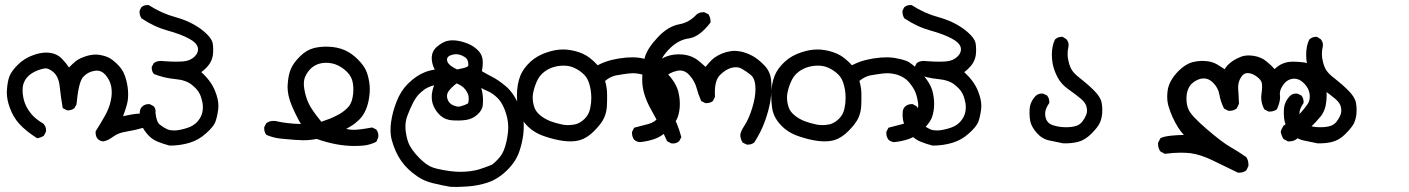

<svg xmlns="http://www.w3.org/2000/svg" viewBox="-20 -449 5540 755"><path d="M356 72.8Q356 70.8 356 67.4Q375.5 37.1 392.1 7.3Q409.2 -22.5 415.5 -52.2Q419.4 -69.8 419.4 -83.5Q419.4 -97.2 417.5 -107.9Q413.1 -133.3 394.5 -154.8Q379.9 -171.4 360.4 -171.4Q356 -171.4 351.1 -170.4Q324.2 -166 306.2 -145.5Q288.6 -124.5 280.8 -38.6L272.9 -23.9Q261.7 -15.1 248 -15.1Q246.6 -15.1 243.7 -15.1L226.6 -23.9Q219.2 -66.4 214.8 -108.4Q210.9 -147.5 189.9 -165.5Q172.4 -180.2 159.2 -180.2Q153.3 -180.2 138.2 -175.8Q94.2 -161.6 78.1 -132.8Q75.7 -128.4 73.7 -123.5Q68.8 -110.8 68.8 -94.2Q68.8 -88.4 69.3 -82Q71.8 -57.1 80.1 -37.8Q88.4 -18.6 103.5 -0.5Q117.7 17.6 150.9 37.6Q161.1 48.8 161.1 62.5Q161.1 67.9 160.2 69.8L152.3 85Q140.6 92.3 126 94.7Q80.6 65.4 55.9 38.1Q31.2 10.7 18.6 -25.4Q6.8 -56.6 6.8 -85.9Q6.8 -90.8 7.3 -95.2Q9.3 -127.9 17.1 -148.9Q25.9 -170.9 51.5 -195.8Q77.1 -220.7 111.3 -232.4Q138.2 -242.2 161.6 -242.2Q201.7 -242.2 225.6 -215.8Q241.2 -199.2 251.5 -183.6Q264.2 -197.3 277.3 -208Q293.5 -220.7 321.3 -229Q339.8 -234.4 356.9 -234.4Q365.2 -234.4 373.5 -232.9Q397.5 -228.5 411.6 -220.2Q428.2 -210.4 445.3 -192.4Q462.9 -173.8 470.2 -153.3Q478 -133.3 481.9 -106.4Q483.9 -91.8 483.9 -78.9Q483.9 -65.9 482.4 -54.2Q479 -32.2 463.9 7.8Q479.5 4.9 494.9 1.7Q510.3 -1.5 529.3 -2.4L544.4 5.4Q553.7 15.1 553.7 28.8Q553.7 32.7 553.2 38.1L544.4 53.2Q510.7 63 477.5 68.4Q445.3 73.2 425 88.4Q404.8 103.5 387.2 106.9Q379.9 106.4 376.5 105Q373 103.5 371.1 102.5Q366.2 99.6 364.3 97.2Q356 87.9 356 72.8Z M529.3 2.4Q529.3 -3.4 529.8 -9.3Q530.8 -22.5 539.6 -30.3Q549.8 -39.6 564.5 -39.6Q565.9 -39.6 568.8 -39.6L583.5 -31.7Q588.9 -26.4 590.3 -21Q591.8 -15.6 591.8 -12Q591.8 -8.3 591.3 -5.9Q595.2 30.8 608.4 41Q623 52.7 638.2 59.6Q649.4 64 663.6 64Q668.5 64 674.3 63.5Q696.3 61 720.2 52.7Q743.7 44.4 757.6 27.8Q771.5 11.2 775.4 -6.3Q777.8 -16.6 777.8 -26.1Q777.8 -35.6 776.6 -43.2Q775.4 -50.8 773.4 -57.1Q768.6 -76.2 760.3 -88.4Q751.5 -102.1 733.4 -116.2Q710.9 -134.3 668.2 -138.2Q625.5 -142.1 585.9 -157.7L585 -158.7Q576.7 -168 576.7 -181.6Q576.7 -183.1 576.7 -186L585 -201.2L585.9 -201.7Q597.7 -209.5 612.8 -209.5Q618.7 -209.5 624.5 -208.5Q651.9 -206.5 669.9 -206.5Q688 -206.5 699.7 -207.5Q728 -209.5 745.1 -226.6Q758.8 -239.7 758.8 -254.9Q758.8 -268.6 746.6 -280.8Q738.3 -289.1 723.6 -296.9Q691.4 -314.5 638.4 -329.1Q585.4 -343.8 536.1 -377Q528.8 -388.7 528.8 -401.9Q528.8 -403.8 528.8 -406.7L535.6 -420.4L536.6 -420.9Q545.9 -429.2 559.6 -429.2Q561 -429.2 564.5 -429.2Q614.7 -396.5 670.9 -381.3Q729 -365.2 771 -334Q813.5 -301.8 816.9 -275.9Q819.8 -252 816.9 -231Q813.5 -209.5 798.8 -190.9Q786.1 -175.8 771.5 -165.5Q810.1 -130.4 825.7 -91.3Q838.9 -58.6 838.9 -32.2Q838.9 -24.4 837.9 -17.6Q833.5 13.2 826.7 30.8Q819.8 48.8 790.5 75.2Q761.7 101.6 725.1 112.5Q688.5 123.5 647.5 123.5H647Q622.6 117.2 601.3 108.6Q580.1 100.1 565.4 85L559.1 78.1Q542 58.6 535.2 38.1Q529.3 22 529.3 2.4Z M1225.1 97.2Q1200.7 102.5 1172.4 102.5Q1147.5 102.5 1085.4 96.2Q1055.2 93.3 1027.8 81.5L1026.9 80.6Q1019 70.3 1019 56.2Q1019 54.2 1019 51.3L1026.9 35.6L1028.3 34.7Q1040 26.4 1054.7 26.4Q1059.6 26.4 1063.5 26.9Q1109.4 37.6 1163.1 38.6Q1142.1 2 1126.5 -35.9Q1110.8 -73.7 1110.8 -107.4Q1110.8 -112.3 1111.3 -117.2Q1113.8 -154.8 1123.5 -177.2Q1133.3 -201.2 1159.4 -227.1Q1185.5 -252.9 1215.3 -260.3Q1238.8 -265.6 1263.7 -265.6Q1305.7 -265.6 1338.4 -250.5Q1365.2 -237.8 1388.4 -214.1Q1411.6 -190.4 1419.9 -170.4Q1428.2 -150.9 1432.1 -125Q1434.1 -111.8 1434.1 -97.9Q1434.1 -84 1432.1 -69.3Q1424.3 -10.3 1393.1 21Q1377.4 36.6 1361.8 45.9Q1352.1 52.2 1341.3 58.1Q1356.4 61.5 1371.1 61.5Q1393.6 61.5 1443.4 52.2L1459.5 60.1Q1464.8 67.4 1466.3 73.5Q1467.8 79.6 1467.8 84Q1467.8 90.8 1466.8 92.8L1460 108.4Q1434.1 121.1 1408.7 123.5Q1390.1 125 1373.5 125Q1303.2 125 1225.1 97.2ZM1366.7 -66.9Q1369.6 -82 1369.6 -95.5Q1369.6 -108.9 1367.7 -120.6Q1364.3 -147 1344.2 -166.7Q1324.2 -186.5 1299.3 -195.8Q1281.2 -202.1 1262.7 -202.1Q1255.9 -202.1 1249 -201.2Q1211.9 -196.3 1189.9 -165Q1185.1 -158.2 1181.2 -149.9Q1174.8 -136.7 1174.8 -118.7Q1174.8 -110.4 1176.3 -100.6Q1181.2 -69.8 1193.4 -43Q1205.6 -16.6 1243.7 29.8L1277.3 17.6Q1296.4 9.8 1314 0Q1330.6 -9.3 1346.4 -24.9Q1362.3 -40.5 1366.7 -66.9Z M1877 -219.2Q1878.4 -211.4 1878.4 -199.7Q1878.4 -188 1875 -168.9Q1895 -157.2 1917.2 -145.8Q1939.5 -134.3 1967.8 -110.8Q1996.6 -87.4 2019 -39.6Q2039.6 4.9 2039.6 46.4Q2039.6 62.5 2037.6 80.6Q2033.2 112.8 2023.9 141.1Q2010.7 184.6 1974.1 220.2Q1937.5 255.9 1897.9 268.8Q1858.4 281.7 1818.4 284.2Q1789.6 286.1 1774.4 286.1Q1752.9 286.1 1751 285.6Q1716.8 279.8 1681.9 271.2Q1647 262.7 1621.1 244.6Q1581.1 217.3 1557.6 183.6Q1533.7 149.4 1520.5 101.6Q1515.6 83 1515.6 61Q1515.6 45.9 1518.1 29.3Q1523.9 -10.3 1540 -50.8Q1556.2 -91.8 1583.5 -119.1Q1616.7 -151.9 1650.4 -165Q1668.9 -172.4 1689.5 -175.3Q1677.7 -198.2 1677.7 -220.2Q1677.7 -248 1698.7 -265.6Q1718.3 -282.2 1736.8 -287.6Q1748.5 -290.5 1758.8 -290.5Q1786.6 -290.5 1817.4 -278.3Q1837.9 -270.5 1855 -255.4Q1873 -240.2 1877 -219.2ZM1872.6 -103Q1879.4 -79.1 1879.4 -53.2Q1879.4 -43.5 1878.4 -34.7Q1876 -15.1 1857.2 1.7Q1838.4 18.6 1813.5 22.5Q1796.4 24.9 1783 24.9Q1769.5 24.9 1760.7 24.4Q1731.4 22.9 1712.9 6.3Q1694.8 -9.3 1685.1 -31.7Q1677.7 -48.3 1677.7 -67.4Q1677.7 -73.7 1678.2 -79.6Q1680.7 -98.1 1687 -113.8Q1669.9 -108.9 1661.6 -104.5Q1647.5 -97.7 1629.4 -80.6Q1616.2 -67.9 1604 -44.2Q1591.8 -20.5 1581.5 7.3Q1574.2 27.8 1574.2 48.8Q1574.2 55.2 1574.7 61Q1577.6 88.9 1585 109.4Q1595.7 138.7 1629.9 173.3Q1640.6 183.6 1651.4 192.4Q1672.4 209 1699.7 214.8Q1752 226.6 1789.1 226.6Q1832.5 226.6 1864.7 216.8Q1888.7 209 1913.6 199.2Q1928.2 189 1945.6 168.5Q1962.9 147.9 1971.7 106.9Q1978.5 75.2 1978.5 50.8Q1978.5 16.6 1963.4 -21Q1951.7 -49.8 1933.3 -66.7Q1915 -83.5 1897.5 -90.8Q1884.8 -96.2 1872.6 -103ZM1737.8 -71.3Q1737.8 -65.4 1739.7 -59.1Q1745.6 -42 1762.2 -34.7Q1773.4 -29.8 1783.2 -29.8Q1788.6 -29.8 1793.9 -31.7Q1808.1 -35.6 1820.8 -42.5Q1823.2 -53.2 1823.2 -59.6Q1823.2 -65.9 1822.5 -70.8Q1821.8 -75.7 1818.6 -82.5Q1815.4 -89.4 1809.6 -97.2Q1798.8 -111.8 1775.4 -121.1Q1753.4 -104 1743.7 -89.8Q1737.8 -81.5 1737.8 -71.3ZM1793.5 -231.9Q1784.2 -235.8 1774.2 -235.8Q1764.2 -235.8 1754.9 -232.7Q1745.6 -229.5 1741.7 -225.3Q1737.8 -221.2 1737.8 -214.8Q1737.8 -209 1740.5 -204.1Q1743.2 -199.2 1747.6 -194.8Q1757.3 -185.5 1777.8 -175.8Q1809.6 -182.1 1816.4 -186Q1820.8 -188.5 1821.8 -191.9Q1821.8 -211.9 1813.5 -219.7Q1807.6 -226.1 1793.5 -231.9Z M2465.3 74.7Q2465.3 72.8 2465.3 69.8L2473.6 53.2Q2503.4 45.4 2529.8 38.6Q2554.7 32.2 2574.7 8.3Q2590.8 -11.7 2590.8 -34.2Q2590.8 -38.1 2590.3 -42.5Q2586.4 -70.8 2578.6 -88.6Q2570.8 -106.4 2553.7 -126.5Q2537.1 -145.5 2509.3 -154.8Q2488.3 -161.1 2467.8 -161.1Q2454.1 -161.1 2424.3 -156.2Q2411.6 -154.3 2400.9 -152.3Q2379.9 -147.5 2359.4 -130.9Q2366.7 -105 2367.2 -82.5Q2367.7 -59.6 2366.7 -34.7Q2365.7 -8.3 2355.5 14.4Q2345.2 37.1 2317.1 65.4Q2289.1 93.8 2260.3 102.1Q2242.7 106.9 2222.2 106.9Q2209 106.9 2194.8 105Q2158.7 100.1 2119.6 86.4Q2078.1 72.3 2050.3 42.7Q2022.5 13.2 2016.6 -22Q2012.7 -47.4 2012.7 -72.3Q2012.7 -117.7 2026.4 -151.9Q2037.6 -179.7 2065.2 -205.6Q2092.8 -231.4 2133.8 -244.1Q2165.5 -254.4 2193.8 -254.4Q2201.2 -254.4 2208.5 -253.9Q2242.7 -250.5 2271.5 -237.8Q2299.8 -225.6 2330.1 -192.4Q2357.4 -206.5 2385.7 -213.4Q2414.1 -220.2 2443.4 -222.7Q2454.6 -223.6 2468.5 -223.6Q2482.4 -223.6 2498 -221.2Q2522.9 -217.3 2543.9 -209.5Q2565.4 -201.7 2601.6 -163.1Q2637.7 -124.5 2647 -89.8Q2653.3 -64 2653.3 -41Q2653.3 -33.2 2652.8 -25.9Q2649.9 3.4 2641.1 20.5Q2631.3 39.6 2605.7 64.2Q2580.1 88.9 2553.2 97.7Q2526.4 106.9 2496.1 109.9Q2482.9 108.9 2473.6 100.1Q2465.3 88.9 2465.3 74.7ZM2305.2 -63.5Q2305.2 -96.2 2295.4 -125Q2287.6 -147.9 2268.6 -163.1Q2249.5 -178.7 2228.5 -186Q2213.4 -190.9 2195.8 -190.9Q2190.4 -190.9 2184.1 -190.4Q2159.7 -188 2141.1 -179.2Q2120.6 -169.4 2107.2 -154.5Q2093.8 -139.6 2084.2 -112.1Q2074.7 -84.5 2074.7 -65.9Q2074.7 -44.9 2082 -24.9Q2088.4 -8.3 2105.2 5.1Q2122.1 18.6 2143.6 27.3Q2165.5 35.6 2189.9 40.5Q2200.7 43 2214.1 43Q2227.5 43 2243.7 39.6Q2262.7 34.2 2279.3 17.8Q2295.9 1.5 2300.8 -22.9Q2305.2 -43 2305.2 -63.5Z M2583 -218.8Q2612.8 -235.4 2648.9 -235.4Q2692.9 -235.4 2723.1 -212.9Q2741.2 -198.7 2754.4 -186Q2756.8 -189 2759.3 -191.9Q2761.7 -194.8 2763.9 -197.3Q2766.1 -199.7 2768.1 -202.1Q2780.8 -216.3 2790 -222.7Q2818.8 -242.7 2854.5 -248Q2861.3 -249 2866.2 -249Q2871.1 -249 2877.4 -248.5Q2883.8 -248 2894.5 -246.1Q2916 -241.2 2937.5 -230Q2960.4 -217.8 2983.4 -194.3Q3007.3 -170.9 3011.7 -138.2Q3013.7 -122.6 3013.7 -104.5Q3013.7 -45.9 2989.7 22.5Q2973.6 68.8 2946.3 110.8Q2936.5 119.6 2921.4 119.6Q2919.4 119.6 2916.5 119.6L2900.4 111.8L2899.9 110.4Q2891.1 97.2 2891.1 81.1V80.6Q2892.1 68.4 2908.4 43.2Q2924.8 18.1 2937.7 -23.7Q2950.7 -65.4 2950.7 -98.1Q2950.7 -139.2 2932.9 -153.8Q2915 -168.5 2897.5 -178.2Q2887.2 -184.6 2873.5 -184.6Q2842.8 -184.6 2812 -154.8Q2791 -134.8 2791 -85.4Q2791 -78.1 2791.5 -68.4L2783.7 -52.2L2782.7 -51.3Q2772.5 -43.5 2758.3 -43.5Q2756.3 -43.5 2753.4 -43.5L2737.3 -51.8Q2725.6 -78.1 2718.8 -104.2Q2711.9 -130.4 2690.4 -154.3Q2674.3 -171.9 2653.8 -171.9Q2648.4 -171.9 2642.1 -170.4Q2612.3 -164.1 2592.8 -144Q2579.1 -130.9 2579.1 -110.8Q2579.1 -103.5 2581.1 -95.2Q2587.9 -62.5 2616.2 -14.2Q2644.5 34.2 2659.2 90.3L2650.9 106Q2640.6 115.2 2626.5 115.2Q2620.6 115.2 2618.7 114.3L2603.5 106.4Q2574.2 42.5 2539.8 -18.8Q2505.4 -80.1 2505.4 -133.8Q2505.4 -168.9 2510.7 -200.2Q2513.2 -213.9 2516.1 -225.1Q2526.4 -259.8 2566.9 -302.7Q2607.4 -345.7 2650.9 -353.5Q2690.4 -360.4 2719.7 -392.6Q2730.5 -400.9 2744.6 -400.9Q2746.6 -400.9 2749.5 -400.9L2765.6 -393.1Q2770.5 -385.3 2772.2 -378.4Q2773.9 -371.6 2773.9 -367.7Q2773.9 -363.8 2773.9 -360.4Q2761.7 -344.2 2750 -333Q2719.2 -302.2 2688.5 -297.9Q2650.9 -293 2617.7 -262.2Q2593.8 -239.7 2583 -218.8Z M3465.3 74.7Q3465.3 72.8 3465.3 69.8L3473.6 53.2Q3503.4 45.4 3529.8 38.6Q3554.7 32.2 3574.7 8.3Q3590.8 -11.7 3590.8 -34.2Q3590.8 -38.1 3590.3 -42.5Q3586.4 -70.8 3578.6 -88.6Q3570.8 -106.4 3553.7 -126.5Q3537.1 -145.5 3509.3 -154.8Q3488.3 -161.1 3467.8 -161.1Q3454.1 -161.1 3424.3 -156.2Q3411.6 -154.3 3400.9 -152.3Q3379.9 -147.5 3359.4 -130.9Q3366.7 -105 3367.2 -82.5Q3367.7 -59.6 3366.7 -34.7Q3365.7 -8.3 3355.5 14.4Q3345.2 37.1 3317.1 65.4Q3289.1 93.8 3260.3 102.1Q3242.7 106.9 3222.2 106.9Q3209 106.9 3194.8 105Q3158.7 100.1 3119.6 86.4Q3078.1 72.3 3050.3 42.7Q3022.5 13.2 3016.6 -22Q3012.7 -47.4 3012.7 -72.3Q3012.7 -117.7 3026.4 -151.9Q3037.6 -179.7 3065.2 -205.6Q3092.8 -231.4 3133.8 -244.1Q3165.5 -254.4 3193.8 -254.4Q3201.2 -254.4 3208.5 -253.9Q3242.7 -250.5 3271.5 -237.8Q3299.8 -225.6 3330.1 -192.4Q3357.4 -206.5 3385.7 -213.4Q3414.1 -220.2 3443.4 -222.7Q3454.6 -223.6 3468.5 -223.6Q3482.4 -223.6 3498 -221.2Q3522.9 -217.3 3543.9 -209.5Q3565.4 -201.7 3601.6 -163.1Q3637.7 -124.5 3647 -89.8Q3653.3 -64 3653.3 -41Q3653.3 -33.2 3652.8 -25.9Q3649.9 3.4 3641.1 20.5Q3631.3 39.6 3605.7 64.2Q3580.1 88.9 3553.2 97.7Q3526.4 106.9 3496.1 109.9Q3482.9 108.9 3473.6 100.1Q3465.3 88.9 3465.3 74.7ZM3305.2 -63.5Q3305.2 -96.2 3295.4 -125Q3287.6 -147.9 3268.6 -163.1Q3249.5 -178.7 3228.5 -186Q3213.4 -190.9 3195.8 -190.9Q3190.4 -190.9 3184.1 -190.4Q3159.7 -188 3141.1 -179.2Q3120.6 -169.4 3107.2 -154.5Q3093.8 -139.6 3084.2 -112.1Q3074.7 -84.5 3074.7 -65.9Q3074.7 -44.9 3082 -24.9Q3088.4 -8.3 3105.2 5.1Q3122.1 18.6 3143.6 27.3Q3165.5 35.6 3189.9 40.5Q3200.7 43 3214.1 43Q3227.5 43 3243.7 39.6Q3262.7 34.2 3279.3 17.8Q3295.9 1.5 3300.8 -22.9Q3305.2 -43 3305.2 -63.5Z M3529.3 2.4Q3529.3 -3.4 3529.8 -9.3Q3530.8 -22.5 3539.6 -30.3Q3549.8 -39.6 3564.5 -39.6Q3565.9 -39.6 3568.8 -39.6L3583.5 -31.7Q3588.9 -26.4 3590.3 -21Q3591.8 -15.6 3591.8 -12Q3591.8 -8.3 3591.3 -5.9Q3595.2 30.8 3608.4 41Q3623 52.7 3638.2 59.6Q3649.4 64 3663.6 64Q3668.5 64 3674.3 63.5Q3696.3 61 3720.2 52.7Q3743.7 44.4 3757.6 27.8Q3771.5 11.2 3775.4 -6.3Q3777.8 -16.6 3777.8 -26.1Q3777.8 -35.6 3776.6 -43.2Q3775.4 -50.8 3773.4 -57.1Q3768.6 -76.2 3760.3 -88.4Q3751.5 -102.1 3733.4 -116.2Q3710.9 -134.3 3668.2 -138.2Q3625.5 -142.1 3585.9 -157.7L3585 -158.7Q3576.7 -168 3576.7 -181.6Q3576.7 -183.1 3576.7 -186L3585 -201.2L3585.9 -201.7Q3597.7 -209.5 3612.8 -209.5Q3618.7 -209.5 3624.5 -208.5Q3651.9 -206.5 3669.9 -206.5Q3688 -206.5 3699.7 -207.5Q3728 -209.5 3745.1 -226.6Q3758.8 -239.7 3758.8 -254.9Q3758.8 -268.6 3746.6 -280.8Q3738.3 -289.1 3723.6 -296.9Q3691.4 -314.5 3638.4 -329.1Q3585.4 -343.8 3536.1 -377Q3528.8 -388.7 3528.8 -401.9Q3528.8 -403.8 3528.8 -406.7L3535.6 -420.4L3536.6 -420.9Q3545.9 -429.2 3559.6 -429.2Q3561 -429.2 3564.5 -429.2Q3614.7 -396.5 3670.9 -381.3Q3729 -365.2 3771 -334Q3813.5 -301.8 3816.9 -275.9Q3819.8 -252 3816.9 -231Q3813.5 -209.5 3798.8 -190.9Q3786.1 -175.8 3771.5 -165.5Q3810.1 -130.4 3825.7 -91.3Q3838.9 -58.6 3838.9 -32.2Q3838.9 -24.4 3837.9 -17.6Q3833.5 13.2 3826.7 30.8Q3819.8 48.8 3790.5 75.2Q3761.7 101.6 3725.1 112.5Q3688.5 123.5 3647.5 123.5H3647Q3622.6 117.2 3601.3 108.6Q3580.1 100.1 3565.4 85L3559.1 78.1Q3542 58.6 3535.2 38.1Q3529.3 22 3529.3 2.4Z M4028.3 -4.9Q4028.3 -12.2 4028.8 -20Q4030.8 -48.3 4051.8 -71.3Q4062.5 -81.1 4076.2 -81.1Q4081.5 -81.1 4083.5 -80.1L4097.2 -73.7Q4102.5 -66.9 4104.2 -60.8Q4106 -54.7 4106 -51Q4106 -47.4 4106 -43.9Q4089.8 -21 4089.8 -2.4Q4089.8 14.2 4097.2 26.4Q4105 39.6 4125.5 44.9Q4147.5 51.3 4171.4 51.3Q4195.3 51.3 4210.9 46.4Q4225.6 42 4235.4 29.8Q4245.1 17.6 4251 3.4Q4254.4 -5.4 4254.4 -13.2Q4254.4 -21 4252.9 -27.3Q4250 -43.9 4230.7 -60.3Q4211.4 -76.7 4183.6 -96.2Q4154.3 -116.2 4139.2 -144Q4125 -170.9 4119.6 -197.3Q4116.2 -215.8 4116.2 -233.9Q4116.2 -268.6 4128.4 -293.5Q4139.6 -304.2 4154.8 -304.2Q4156.2 -304.2 4158.7 -304.2L4173.3 -294.9Q4182.1 -284.7 4182.1 -272.5Q4182.1 -268.1 4181.2 -263.7Q4178.2 -250.5 4178.2 -239.3Q4178.2 -228 4179.4 -219.7Q4180.7 -211.4 4182.6 -204.6Q4188 -182.6 4197.8 -169.4Q4207.5 -156.2 4227.5 -141.1Q4258.8 -116.7 4283.2 -92Q4307.6 -67.4 4312 -44.9Q4314.5 -30.3 4314.5 -19.5Q4314.5 -8.8 4314 -2Q4312 19 4304.2 35.4Q4296.4 51.8 4271.7 76.7Q4247.1 101.6 4219.2 108.9Q4195.3 114.7 4169.4 114.7Q4162.1 114.7 4161.1 114.7Q4133.8 108.9 4106.9 103.5Q4078.1 97.7 4057.6 74.5Q4037.1 51.3 4031.7 29.3Q4028.3 13.7 4028.3 -4.9Z M4560.5 155.8 4543 146.5Q4537.6 138.7 4535.6 131.3Q4533.7 124 4533.7 117.2Q4533.7 115.7 4533.7 112.8L4543 94.7Q4548.8 91.3 4556.2 89.4Q4579.6 83 4635.3 81.5Q4623 68.4 4613.3 53.2Q4587.9 12.7 4574.7 -32.2Q4569.8 -49.3 4569.8 -69.3Q4569.8 -81.5 4571.8 -94.7Q4577.6 -132.8 4614.3 -169.9Q4641.6 -196.8 4667.5 -204.1Q4689 -209.5 4709 -209.5Q4743.7 -209.5 4767.6 -194.8Q4782.2 -186 4795.9 -176.8Q4803.2 -190.4 4819.1 -203.1Q4835 -215.8 4856.9 -224.6Q4871.6 -231 4890.1 -231Q4899.4 -231 4912.1 -229Q4924.8 -227.1 4937.7 -221.4Q4950.7 -215.8 4961.4 -206.5Q4979.5 -191.9 4992.2 -177.2Q5021.5 -206.5 5063.5 -206.5Q5085.4 -206.5 5107.4 -203.6Q5130.9 -200.2 5158.2 -172.9Q5182.1 -148.9 5190.4 -121.1Q5196.8 -99.6 5196.8 -73.2Q5196.8 -64 5195.8 -54.2Q5192.9 -15.6 5172.9 9.3Q5153.3 32.7 5135 50Q5116.7 67.4 5085.4 91.8Q5071.3 106.9 5050.8 106.9Q5047.9 106.9 5044.4 106.9L5027.3 97.7Q5019.5 85.9 5016.1 69.3Q5019.5 56.2 5027.3 44.9Q5044.9 33.7 5060.1 23.9Q5078.6 12.2 5092.8 -3.4Q5106.9 -19 5120.6 -37.6Q5130.4 -51.3 5130.4 -68.8Q5130.4 -100.6 5105 -124Q5088.4 -139.6 5069.8 -139.6Q5058.1 -139.6 5046.9 -134.3Q5034.7 -127.9 5025.4 -114.7Q5012.7 -96.7 5012.7 -80.6Q5012.7 -77.6 5013.2 -74.2Q5013.7 -70.8 5013.7 -66.9Q5013.7 -47.4 5001.5 -20L5000.5 -19Q4989.3 -10.3 4973.1 -10.3Q4971.2 -10.3 4968.3 -10.3L4951.2 -19.5Q4939.5 -43 4939.5 -65.4Q4939.5 -72.8 4941.2 -85Q4942.9 -97.2 4942.9 -106.9Q4942.9 -116.7 4941.9 -122.1Q4939.5 -134.8 4921.4 -148.2Q4903.3 -161.6 4885.7 -161.6Q4869.1 -161.6 4858.9 -143.1Q4848.6 -126.5 4848.6 -104Q4848.6 -100.1 4849.9 -84Q4851.1 -67.9 4852.1 -41L4843.3 -22.9L4842.3 -22Q4831.1 -13.2 4814.9 -13.2Q4813 -13.2 4810.1 -13.2L4793 -22.5Q4779.8 -49.3 4774.9 -77.1Q4770.5 -103.5 4750 -124Q4733.4 -140.6 4713.9 -140.6Q4700.2 -140.6 4686.5 -133.8Q4674.8 -128.4 4665.5 -119.1Q4645.5 -98.6 4645.5 -60.1Q4645.5 -36.1 4654.3 -17.1Q4665.5 7.3 4725.8 59.1Q4786.1 110.8 4817.9 128.9Q4849.6 147 4880.9 168.9Q4889.2 181.6 4889.2 198.2Q4889.2 200.2 4889.2 203.6L4881.3 220.2L4880.4 221.2Q4869.1 230 4853 230Q4851.1 230 4848.1 230Q4798.3 206.1 4750 182.4Q4701.7 158.7 4661.1 153.3Q4644.5 151.4 4620.6 151.4Q4596.7 151.4 4560.5 155.8Z M5028.3 -4.9Q5028.3 -12.2 5028.8 -20Q5030.8 -48.3 5051.8 -71.3Q5062.5 -81.1 5076.2 -81.1Q5081.5 -81.1 5083.5 -80.1L5097.2 -73.7Q5102.5 -66.9 5104.2 -60.8Q5106 -54.7 5106 -51Q5106 -47.4 5106 -43.9Q5089.8 -21 5089.8 -2.4Q5089.8 14.2 5097.2 26.4Q5105 39.6 5125.5 44.9Q5147.5 51.3 5171.4 51.3Q5195.3 51.3 5210.9 46.4Q5225.6 42 5235.4 29.8Q5245.1 17.6 5251 3.4Q5254.4 -5.4 5254.4 -13.2Q5254.4 -21 5252.9 -27.3Q5250 -43.9 5230.7 -60.3Q5211.4 -76.7 5183.6 -96.2Q5154.3 -116.2 5139.2 -144Q5125 -170.9 5119.6 -197.3Q5116.2 -215.8 5116.2 -233.9Q5116.2 -268.6 5128.4 -293.5Q5139.6 -304.2 5154.8 -304.2Q5156.2 -304.2 5158.7 -304.2L5173.3 -294.9Q5182.1 -284.7 5182.1 -272.5Q5182.1 -268.1 5181.2 -263.7Q5178.2 -250.5 5178.2 -239.3Q5178.2 -228 5179.4 -219.7Q5180.7 -211.4 5182.6 -204.6Q5188 -182.6 5197.8 -169.4Q5207.5 -156.2 5227.5 -141.1Q5258.8 -116.7 5283.2 -92Q5307.6 -67.4 5312 -44.9Q5314.5 -30.3 5314.5 -19.5Q5314.5 -8.8 5314 -2Q5312 19 5304.2 35.4Q5296.4 51.8 5271.7 76.7Q5247.1 101.6 5219.2 108.9Q5195.3 114.7 5169.4 114.7Q5162.1 114.7 5161.1 114.7Q5133.8 108.9 5106.9 103.5Q5078.1 97.7 5057.6 74.5Q5037.1 51.3 5031.7 29.3Q5028.3 13.7 5028.3 -4.9Z"/></svg>

Font: Bakudai
Style: Medium
Weight: 500
Version: Version 1.48